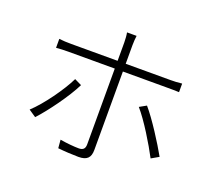

<svg xmlns="http://www.w3.org/2000/svg" viewBox="-127 -906 1209 1091"><g transform="rotate(20 478.0 -360.5)"><path d="M190 -523.1H469.1V-65C469.1 -39.1 458.1 -27 431.1 -27C405.2 -27 359.7 -30.9 317.8 -38L322.1 12.1C356.2 16 413 19.2 446 19.2C497.9 19.2 518.1 -2.1 518.1 -49V-523.1H790.1C811.1 -523.1 834.9 -523.1 858 -522V-573.9C834.9 -571 808.9 -570 789.1 -570H518.1V-681.1C518.1 -700.3 519.9 -726.9 522 -740.1H464.1C467 -728 469.1 -700.3 469.1 -681.1V-570H188.9C159.1 -570 141 -571 115.1 -573.9V-519.9C139.9 -522 160.9 -523.1 190 -523.1ZM138.1 -109C193.2 -168 282 -289.1 321 -369L278.1 -389.9C242.2 -315 157 -196 94.1 -138.8ZM671.9 -365.1C724.8 -305 797.9 -183.9 834.9 -112.9L880 -138.8C842 -206.7 766 -327.1 713.1 -388.1Z"/></g></svg>

Font: Karasuma Gothic
Style: Light
Weight: 300
Designer: Rasmus Andersson / Ryoko Nishizuka
Foundry: rsms
Version: Version 1.00